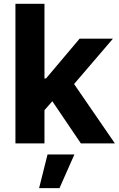

<svg xmlns="http://www.w3.org/2000/svg" viewBox="-20 -747 622 1000"><path d="M365.8 -309.3 568.2 -545.5H394.5L219.8 -338.4H211.6V-727.3H60.4V0H211.6V-173.3L252.5 -219.8L401.3 0H578.5ZM183.6 233H289.8L367.5 57.5H227.6Z"/></svg>

Font: TID UI
Style: Bold
Weight: 700
Designer: The TID Project Authors
Foundry: Bakken & Bæck
Version: Version 1.001;hotconv 1.0.109;makeotfexe 2.5.65596